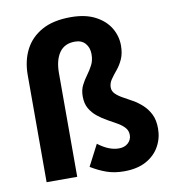

<svg xmlns="http://www.w3.org/2000/svg" viewBox="-89 -889 895 982"><g transform="rotate(-10 358.0 -398.0)"><path d="M477 14Q427 14 387 0Q347 -14 306 -39L363 -149Q392 -127 418.5 -116.5Q445 -106 471 -106Q501 -106 519 -123Q537 -140 537 -164Q537 -187 522.5 -203Q508 -219 485 -232Q462 -245 436 -259.5Q410 -274 387 -292.5Q364 -311 349 -336.5Q334 -362 334 -400Q334 -433 346.5 -457.5Q359 -482 375 -503.5Q391 -525 403.5 -549Q416 -573 416 -605Q416 -639 397 -661Q378 -683 343 -683Q289 -683 262 -644.5Q235 -606 235 -538V0H76V-556Q76 -630 105 -687Q134 -744 193 -777Q252 -810 343 -810Q419 -810 470 -783.5Q521 -757 546.5 -714.5Q572 -672 572 -623Q572 -582 559 -553Q546 -524 528 -502.5Q510 -481 496.5 -461.5Q483 -442 483 -420Q483 -401 497.5 -386.5Q512 -372 535 -359.5Q558 -347 583.5 -332.5Q609 -318 632 -297Q655 -276 670 -246Q685 -216 685 -172Q685 -121 661 -78.5Q637 -36 591 -11Q545 14 477 14Z"/></g></svg>

Font: Noto Sans TC ExtraBold
Style: Regular
Weight: 800
Designer: Ryoko NISHIZUKA  (kana, bopomofo & ideographs); Paul D. Hunt (Latin, Greek & Cyrillic); Sandoll Communications , Soo-you
Foundry: Adobe
Version: Version 2.004-H2;hotconv 1.0.118;makeotfexe 2.5.65603